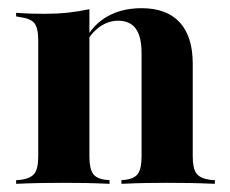

<svg xmlns="http://www.w3.org/2000/svg" viewBox="-20 -449 563 469"><path d="M135.5 -2.4Q109.7 -2.4 83.1 -2Q56.5 -1.6 19.4 0V-8.9L29.8 -9.7Q54.8 -12.9 64.1 -25Q73.4 -37.1 73.4 -66.9V-208.9H198.4V-66.9Q198.4 -37.1 207.3 -24.6Q216.1 -12.1 238.7 -9.7L247.6 -8.9V0Q211.3 -1.6 185.9 -2Q160.5 -2.4 135.5 -2.4ZM73.4 -208.9V-350Q73.4 -380.6 64.1 -392.3Q54.8 -404 28.2 -407.3L19.4 -408.9V-417.7Q41.1 -416.1 57.7 -415.7Q74.2 -415.3 90.3 -415.3Q119.4 -415.3 146 -418.1Q172.6 -421 198.4 -426.6V-417.7V-208.9ZM325.8 -208.9V-319.4Q325.8 -359.7 311.7 -379Q297.6 -398.4 268.5 -398.4Q239.5 -398.4 214.9 -376.6Q190.3 -354.8 171.8 -307.3L169.4 -310.5Q191.1 -373.4 230.2 -401.2Q269.4 -429 325.8 -429Q387.1 -429 419 -394.4Q450.8 -359.7 450.8 -293.5V-208.9ZM387.9 -2.4Q363.7 -2.4 338.3 -2Q312.9 -1.6 276.6 0V-8.9L284.7 -9.7Q308.1 -12.1 316.9 -24.6Q325.8 -37.1 325.8 -66.9V-208.9H450.8V-66.9Q450.8 -37.1 460.1 -25Q469.4 -12.9 493.5 -9.7L504.8 -8.9V0Q466.9 -1.6 440.7 -2Q414.5 -2.4 387.9 -2.4Z"/></svg>

Font: Playfair 144pt SemiCondensed ExtraBold
Style: Regular
Weight: 800
Width: 4
Designer: Claus Eggers Sørensen
Foundry: Claus Eggers Sørensen
Version: Version 2.203